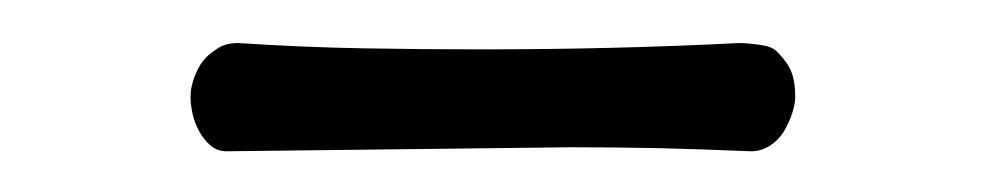

<svg xmlns="http://www.w3.org/2000/svg" viewBox="-20 -643 468 91"><path d="M87.4 -571.3Q83 -571.3 79.8 -574Q76.7 -576.7 74.5 -580.6Q72.3 -584.5 71.3 -588.9Q70.3 -593.3 70.3 -597.2Q70.3 -602.1 72.5 -607.4Q74.7 -612.8 77.6 -615.7Q80.1 -618.2 83.7 -620.4Q87.4 -622.6 92.8 -622.6Q123.5 -620.6 151.9 -620.1Q180.2 -619.6 207.5 -619.6Q272 -619.6 330.1 -622.6Q334 -622.6 339.8 -621.8Q345.7 -621.1 348.1 -618.7Q353.5 -613.3 355.2 -608.6Q356.9 -604 356.9 -597.2Q356.9 -593.8 355.5 -589.4Q354 -585 351.6 -580.8Q349.1 -576.7 345 -574Q340.8 -571.3 335.9 -571.3Q312.5 -572.3 291.5 -572.8Q270.5 -573.2 250 -573.2Z"/></svg>

Font: IM FELL French Canon SC
Style: Regular
Weight: 400
Designer: Igino Marini
Foundry: Igino Marini
Version: 3.00